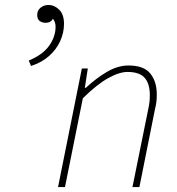

<svg xmlns="http://www.w3.org/2000/svg" viewBox="-20 -754 714 774"><path d="M105 -488 96 -510Q152 -533 178 -569.5Q204 -606 204 -646Q204 -657 201 -665Q198 -673 192 -680H194Q190 -671 182 -666.5Q174 -662 164 -662Q151 -662 140.5 -669Q130 -676 130 -694Q130 -712 143.5 -723Q157 -734 176 -734Q199 -734 218.5 -715Q238 -696 238 -658Q238 -622 222.5 -588Q207 -554 177.5 -528Q148 -502 105 -488ZM214 0 310 -478H334L322 -400H326Q368 -439 411.5 -464.5Q455 -490 498 -490Q560 -490 586 -457.5Q612 -425 612 -374Q612 -356 610.5 -343.5Q609 -331 604 -310L542 0H514L576 -306Q581 -329 582.5 -342Q584 -355 584 -370Q584 -417 563 -440.5Q542 -464 494 -464Q461 -464 416 -439Q371 -414 314 -358L242 0Z"/></svg>

Font: Source Sans 3 VF
Style: Italic
Weight: 200
Italic angle: -11°
Designer: Paul D. Hunt
Foundry: Adobe Systems Incorporated
Version: Version 3.042;hotconv 1.0.118;makeotfexe 2.5.65603